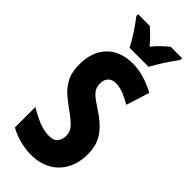

<svg xmlns="http://www.w3.org/2000/svg" viewBox="-297 -976 1031 1031"><g transform="rotate(45 218.5 -460.5)"><path d="M409 -208Q409 -141 382 -92Q355 -43 307 -16.5Q259 10 196 10Q157 10 114.5 0Q72 -10 30 -33V-189Q71 -163 112.5 -146.5Q154 -130 192 -130Q227 -130 242 -149.5Q257 -169 257 -196Q257 -227 236.5 -250Q216 -273 168 -307Q138 -328 107.5 -354Q77 -380 56 -418.5Q35 -457 35 -517Q34 -610 86.5 -667Q139 -724 238 -724Q277 -724 319 -712Q361 -700 409 -675L367 -542Q327 -565 299 -575Q271 -585 244 -585Q216 -585 201 -568Q186 -551 186 -525Q186 -502 194 -486Q202 -470 221.5 -454Q241 -438 277 -415Q341 -374 375 -326.5Q409 -279 409 -208ZM163 -771Q154 -789 137 -817Q120 -845 101 -872.5Q82 -900 68 -918V-931H157Q172 -917 193.5 -896.5Q215 -876 235 -851Q256 -878 276.5 -897Q297 -916 315 -931H402V-918Q388 -899 369.5 -872Q351 -845 334.5 -818Q318 -791 307 -771Z"/></g></svg>

Font: Noto Sans Tamil ExtraCondensed ExtraBold
Style: Regular
Weight: 800
Width: 2
Designer: Jelle Bosma - Monotype Design Team
Foundry: Monotype Imaging Inc.
Version: Version 2.004; ttfautohint (v1.8.4.7-5d5b)